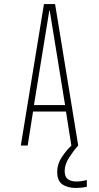

<svg xmlns="http://www.w3.org/2000/svg" viewBox="-20 -720 490 950"><path d="M367 0H333L306.5 -168H143.5L117 0H83L197.5 -700H252.5ZM224 -668 148 -200H302L226 -668ZM409.5 170.5V204.5Q381 210 355.5 210Q314.5 210 288.8 192.5Q263 175 263 130Q263 92 286 57.2Q309 22.5 334 0H367Q343.5 26 321.8 59.8Q300 93.5 300 126Q300 155.5 316.2 166.8Q332.5 178 357 178Q384.5 178 409.5 170.5Z"/></svg>

Font: Trispace Condensed Thin
Style: Regular
Weight: 100
Width: 3
Designer: Tyler Finck
Foundry: Etcetera Type Company
Version: Version 1.210; ttfautohint (v1.8.3)